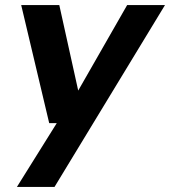

<svg xmlns="http://www.w3.org/2000/svg" viewBox="-20 -521 674 761"><path d="M47 220 205 -33H175L64 -501H215L290 -162L484 -501H634L196 220Z"/></svg>

Font: DM Sans 18pt ExtraBold
Style: Italic
Weight: 800
Italic angle: -10°
Designer: Colophon Foundry, Jonny Pinhorn
Foundry: Colophon Foundry
Version: Version 4.004;gftools[0.9.30]